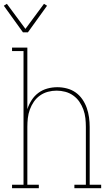

<svg xmlns="http://www.w3.org/2000/svg" viewBox="-46 -984 566 1004"><path d="M74 -815 -26 -954 -10 -964 87 -833 184 -964 200 -954 100 -815ZM17 0V-18H77V-717H17V-735H97V-413Q105 -438 119.5 -460.5Q134 -483 155 -498.5Q176 -514 201.5 -521Q227 -528 254 -528Q279 -528 304 -521.5Q329 -515 349.5 -500.5Q370 -486 384.5 -465Q399 -444 407.5 -420Q416 -396 419.5 -370.5Q423 -345 423 -320V-18H483V0H343V-18H403V-320Q403 -343 400.5 -366Q398 -389 390 -411Q382 -433 369 -452Q356 -471 337 -484.5Q318 -498 295.5 -504Q273 -510 250 -510Q227 -510 204.5 -504Q182 -498 163 -484.5Q144 -471 131 -452Q118 -433 110 -411Q102 -389 99.5 -366Q97 -343 97 -320V-18H157V0Z"/></svg>

Font: Iosevka Curly Slab Thin
Style: Regular
Weight: 100
Monospace: yes
Designer: Belleve Invis
Foundry: Belleve Invis
Version: Version 22.1.2; ttfautohint (v1.8.4)